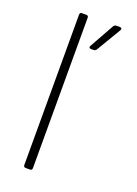

<svg xmlns="http://www.w3.org/2000/svg" viewBox="-136 -758 584 816"><g transform="rotate(20 156.0 -350.0)"><path d="M79 -10V-690Q79 -700 89 -700H108Q118 -700 118 -690V-10Q118 0 108 0H89Q79 0 79 -10ZM170 -582 232 -693Q237 -700 244 -700H260Q266 -700 268 -696.5Q270 -693 267 -688L201 -577Q196 -570 189 -570H177Q171 -570 169 -573.5Q167 -577 170 -582Z"/></g></svg>

Font: Barlow Semi Condensed ExLight
Style: Regular
Weight: 275
Width: 4
Designer: Jeremy Tribby
Foundry: Tribby Type
Version: Version 1.408